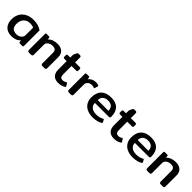

<svg xmlns="http://www.w3.org/2000/svg" viewBox="375 -2104 3584 3584"><g transform="rotate(45 2166.5 -312.5)"><path d="M39 -212Q39 -296 76 -360.5Q113 -425 181.5 -460Q250 -495 341 -495Q468 -495 556 -435V-27Q556 -12 549.5 -6Q543 0 527 0H472Q461 0 455.5 -4.5Q450 -9 448 -19L440 -58Q409 -20 363.5 -2.5Q318 15 253 15Q155 15 97 -44.5Q39 -104 39 -212ZM435 -189V-384Q414 -395 392.5 -399.5Q371 -404 340 -404Q261 -404 213 -354Q165 -304 165 -216Q165 -144 198.5 -110Q232 -76 301 -76Q354 -76 394.5 -107Q435 -138 435 -189Z M674 -36V-453Q674 -468 679 -474Q684 -480 700 -480H757Q779 -480 780 -460L782 -420Q850 -495 977 -495Q1058 -495 1107.5 -451.5Q1157 -408 1157 -321V-36Q1157 -18 1148.5 -9Q1140 0 1120 0H1067Q1047 0 1038 -9Q1029 -18 1029 -36V-313Q1029 -362 1006.5 -382.5Q984 -403 934 -403Q881 -403 841.5 -374.5Q802 -346 802 -301V-36Q802 -18 793.5 -9Q785 0 764 0H712Q692 0 683 -9Q674 -18 674 -36Z M1320 -162V-386H1263Q1243 -386 1236.5 -393Q1230 -400 1230 -419V-446Q1230 -465 1236.5 -472.5Q1243 -480 1263 -480H1320V-535Q1320 -556 1327.5 -574.5Q1335 -593 1351 -621Q1357 -633 1362.5 -636.5Q1368 -640 1382 -640H1415Q1433 -640 1440.5 -631.5Q1448 -623 1448 -606V-480H1566Q1586 -480 1592.5 -472.5Q1599 -465 1599 -446V-419Q1599 -400 1592.5 -393Q1586 -386 1566 -386H1448V-166Q1448 -120 1464 -99.5Q1480 -79 1519 -79Q1542 -79 1558 -84.5Q1574 -90 1593 -103Q1598 -107 1604 -107Q1610 -107 1616 -98L1645 -50Q1649 -45 1649 -39Q1649 -32 1639 -25Q1577 15 1491 15Q1406 15 1363 -32Q1320 -79 1320 -162Z M1727 -36V-453Q1727 -468 1732 -474Q1737 -480 1753 -480H1810Q1821 -480 1826 -475.5Q1831 -471 1832 -460L1835 -424Q1894 -495 1990 -495Q2034 -495 2057 -480Q2063 -476 2064.5 -471.5Q2066 -467 2064 -461L2046 -401Q2043 -391 2035 -391L2027 -393Q2003 -404 1972 -404Q1921 -404 1888 -375.5Q1855 -347 1855 -298V-36Q1855 -18 1846.5 -9Q1838 0 1817 0H1765Q1745 0 1736 -9Q1727 -18 1727 -36Z M2123 -232Q2123 -361 2192 -428Q2261 -495 2388 -495Q2514 -495 2578.5 -430Q2643 -365 2643 -242Q2643 -207 2611 -207H2244Q2244 -141 2290 -105.5Q2336 -70 2418 -70Q2497 -70 2560 -106Q2567 -110 2571 -110Q2578 -110 2582 -101L2606 -58Q2609 -52 2609 -47Q2609 -40 2600 -34Q2559 -9 2511.5 3Q2464 15 2402 15Q2324 15 2261 -11.5Q2198 -38 2160.5 -93.5Q2123 -149 2123 -232ZM2527 -281Q2527 -343 2492.5 -378Q2458 -413 2389 -413Q2319 -413 2281.5 -377Q2244 -341 2244 -281Z M2791 -162V-386H2734Q2714 -386 2707.5 -393Q2701 -400 2701 -419V-446Q2701 -465 2707.5 -472.5Q2714 -480 2734 -480H2791V-535Q2791 -556 2798.5 -574.5Q2806 -593 2822 -621Q2828 -633 2833.5 -636.5Q2839 -640 2853 -640H2886Q2904 -640 2911.5 -631.5Q2919 -623 2919 -606V-480H3037Q3057 -480 3063.5 -472.5Q3070 -465 3070 -446V-419Q3070 -400 3063.5 -393Q3057 -386 3037 -386H2919V-166Q2919 -120 2935 -99.5Q2951 -79 2990 -79Q3013 -79 3029 -84.5Q3045 -90 3064 -103Q3069 -107 3075 -107Q3081 -107 3087 -98L3116 -50Q3120 -45 3120 -39Q3120 -32 3110 -25Q3048 15 2962 15Q2877 15 2834 -32Q2791 -79 2791 -162Z M3178 -232Q3178 -361 3247 -428Q3316 -495 3443 -495Q3569 -495 3633.5 -430Q3698 -365 3698 -242Q3698 -207 3666 -207H3299Q3299 -141 3345 -105.5Q3391 -70 3473 -70Q3552 -70 3615 -106Q3622 -110 3626 -110Q3633 -110 3637 -101L3661 -58Q3664 -52 3664 -47Q3664 -40 3655 -34Q3614 -9 3566.5 3Q3519 15 3457 15Q3379 15 3316 -11.5Q3253 -38 3215.5 -93.5Q3178 -149 3178 -232ZM3582 -281Q3582 -343 3547.5 -378Q3513 -413 3444 -413Q3374 -413 3336.5 -377Q3299 -341 3299 -281Z M3796 -36V-453Q3796 -468 3801 -474Q3806 -480 3822 -480H3879Q3901 -480 3902 -460L3904 -420Q3972 -495 4099 -495Q4180 -495 4229.5 -451.5Q4279 -408 4279 -321V-36Q4279 -18 4270.5 -9Q4262 0 4242 0H4189Q4169 0 4160 -9Q4151 -18 4151 -36V-313Q4151 -362 4128.5 -382.5Q4106 -403 4056 -403Q4003 -403 3963.5 -374.5Q3924 -346 3924 -301V-36Q3924 -18 3915.5 -9Q3907 0 3886 0H3834Q3814 0 3805 -9Q3796 -18 3796 -36Z"/></g></svg>

Font: Mitr
Style: Regular
Weight: 400
Designer: Thanarat Vachiruckul
Foundry: Cadson Demak
Version: Version 1.003